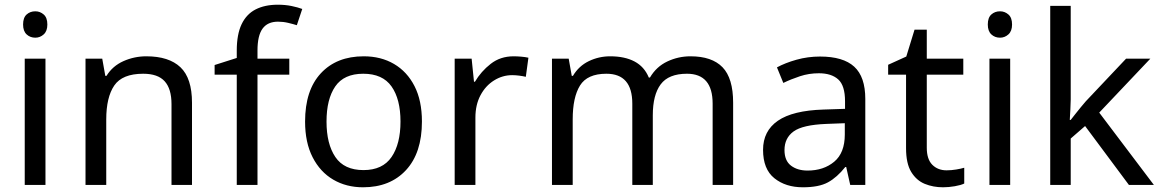

<svg xmlns="http://www.w3.org/2000/svg" viewBox="-20 -785 4927 815"><path d="M173 -536V0H85V-536ZM130 -737Q150 -737 165.5 -723.5Q181 -710 181 -681Q181 -653 165.5 -639Q150 -625 130 -625Q108 -625 93 -639Q78 -653 78 -681Q78 -710 93 -723.5Q108 -737 130 -737Z M601 -546Q697 -546 746 -499.5Q795 -453 795 -349V0H708V-343Q708 -408 679 -440Q650 -472 588 -472Q499 -472 465 -422Q431 -372 431 -278V0H343V-536H414L427 -463H432Q458 -505 504 -525.5Q550 -546 601 -546Z M1208 -468H1073V0H985V-468H891V-509L985 -539V-570Q985 -639 1005.5 -682Q1026 -725 1065 -745Q1104 -765 1159 -765Q1191 -765 1217.5 -759.5Q1244 -754 1263 -747L1240 -678Q1224 -683 1203 -688Q1182 -693 1160 -693Q1116 -693 1094.5 -663.5Q1073 -634 1073 -571V-536H1208Z M1771 -269Q1771 -136 1703.5 -63Q1636 10 1521 10Q1450 10 1394.5 -22.5Q1339 -55 1307 -117.5Q1275 -180 1275 -269Q1275 -402 1342 -474Q1409 -546 1524 -546Q1597 -546 1652.5 -513.5Q1708 -481 1739.5 -419.5Q1771 -358 1771 -269ZM1366 -269Q1366 -174 1403.5 -118.5Q1441 -63 1523 -63Q1604 -63 1642 -118.5Q1680 -174 1680 -269Q1680 -364 1642 -418Q1604 -472 1522 -472Q1440 -472 1403 -418Q1366 -364 1366 -269Z M2160 -546Q2175 -546 2192.5 -544.5Q2210 -543 2223 -540L2212 -459Q2199 -462 2183.5 -464Q2168 -466 2154 -466Q2113 -466 2077 -443.5Q2041 -421 2019.5 -380.5Q1998 -340 1998 -286V0H1910V-536H1982L1992 -438H1996Q2022 -482 2063 -514Q2104 -546 2160 -546Z M2911 -546Q3002 -546 3047 -499.5Q3092 -453 3092 -349V0H3005V-345Q3005 -472 2896 -472Q2818 -472 2784.5 -427Q2751 -382 2751 -296V0H2664V-345Q2664 -472 2554 -472Q2473 -472 2442 -422Q2411 -372 2411 -278V0H2323V-536H2394L2407 -463H2412Q2437 -505 2479.5 -525.5Q2522 -546 2570 -546Q2632 -546 2673.5 -524Q2715 -502 2734 -456H2739Q2766 -502 2812.5 -524Q2859 -546 2911 -546Z M3461 -545Q3559 -545 3606 -502Q3653 -459 3653 -365V0H3589L3572 -76H3568Q3533 -32 3494.5 -11Q3456 10 3388 10Q3315 10 3267 -28.5Q3219 -67 3219 -149Q3219 -229 3282 -272.5Q3345 -316 3476 -320L3567 -323V-355Q3567 -422 3538 -448Q3509 -474 3456 -474Q3414 -474 3376 -461.5Q3338 -449 3305 -433L3278 -499Q3313 -518 3361 -531.5Q3409 -545 3461 -545ZM3487 -259Q3387 -255 3348.5 -227Q3310 -199 3310 -148Q3310 -103 3337.5 -82Q3365 -61 3408 -61Q3476 -61 3521 -98.5Q3566 -136 3566 -214V-262Z M3998 -62Q4018 -62 4039 -65.5Q4060 -69 4073 -73V-6Q4059 1 4033 5.5Q4007 10 3983 10Q3941 10 3905.5 -4.5Q3870 -19 3848 -55Q3826 -91 3826 -156V-468H3750V-510L3827 -545L3862 -659H3914V-536H4069V-468H3914V-158Q3914 -109 3937.5 -85.5Q3961 -62 3998 -62Z M4268 -536V0H4180V-536ZM4225 -737Q4245 -737 4260.5 -723.5Q4276 -710 4276 -681Q4276 -653 4260.5 -639Q4245 -625 4225 -625Q4203 -625 4188 -639Q4173 -653 4173 -681Q4173 -710 4188 -723.5Q4203 -737 4225 -737Z M4525 -363Q4525 -347 4523.5 -321Q4522 -295 4521 -276H4525Q4531 -284 4543 -299Q4555 -314 4567.5 -329.5Q4580 -345 4589 -355L4760 -536H4863L4646 -307L4878 0H4772L4586 -250L4525 -197V0H4438V-760H4525Z"/></svg>

Font: Noto Naskh Arabic
Style: Regular
Weight: 400
Designer: Monotype Design Team, David Williams, Mohamad Dakak and Nizar Qandah
Foundry: Monotype Imaging Inc.
Version: Version 2.013